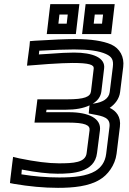

<svg xmlns="http://www.w3.org/2000/svg" viewBox="-20 -869 620 924"><path d="M508 -350C533 -367 554 -393 558 -426L573 -547C579 -595 557 -636 515 -655C476 -672 417 -681 343 -681C295 -681 230 -678 148 -673L124 -671L122 -648L113 -580L110 -553L137 -555L214 -561C263 -564 301 -566 329 -566C411 -566 433 -557 431 -539L418 -430C415 -403 387 -391 303 -391H185H160L157 -366L149 -304L146 -279H171H306C390 -279 414 -267 411 -242L397 -133C392 -86 333 -83 263 -83C213 -83 150 -91 72 -107L43 -114L39 -83L30 -9L28 12L48 16C119 28 190 35 259 35C332 35 408 28 461 -5C497 -26 534 -73 541 -129L557 -259C563 -308 539 -335 508 -350ZM426 -370C450 -384 465 -404 468 -430L481 -539C488 -591 427 -616 336 -616C306 -616 266 -614 216 -610L167 -607L169 -625C239 -629 295 -631 336 -631C407 -631 457 -624 490 -609C519 -596 527 -580 523 -547L508 -426C504 -393 473 -377 434 -371L426 -370ZM409 -346V-344L407 -323L427 -319C478 -310 512 -302 507 -259L491 -129C486 -88 466 -63 439 -46C397 -21 336 -15 265 -15C205 -15 145 -20 83 -30L85 -53C152 -40 210 -33 257 -33C328 -33 436 -38 447 -133L461 -242C468 -299 407 -329 312 -329H202L204 -341H297C343 -341 382 -348 411 -362L409 -346ZM348 -730 359 -824 362 -849H337H247H222L219 -824L208 -730L205 -705H230H320H345L348 -730ZM301 -755H261L266 -799H306L301 -755ZM518 -730 529 -824 532 -849H507H417H392L389 -824L378 -730L375 -705H400H490H515L518 -730ZM471 -755H431L436 -799H476L471 -755Z"/></svg>

Font: Gamestation Text Outline
Style: Italic
Weight: 400
Designer: Jonas Hecksher
Foundry: Jonas Hecksher, Playtypeª, e-types AS
Version: Version 1.003